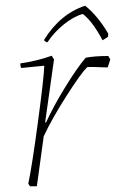

<svg xmlns="http://www.w3.org/2000/svg" viewBox="-20 -652 406 672"><path d="M278 -632Q322 -597 359 -534L358 -523L339 -511Q304 -577 270 -603Q239 -595 204.5 -567.5Q170 -540 146 -504Q143 -504 138.5 -507Q134 -510 134 -512Q190 -603 278 -632ZM85 0 79 -9Q92 -70 113 -226.5Q134 -383 135 -422L54 -414Q51 -420 51 -430Q112 -439 161 -457L169 -444L138 -224L141 -223Q167 -280 208.5 -347.5Q250 -415 280 -450Q310 -456 359 -456L366 -444L357 -416Q354 -416 337.5 -416.5Q321 -417 309.5 -417.5Q298 -418 285 -417Q263 -395 212.5 -316Q162 -237 133 -175L109 0Z"/></svg>

Font: Albura ExtraLight
Style: Italic
Weight: 156
Italic angle: -7°
Designer: Mercedes Jáuregui
Foundry: Omnibus-Type Team
Version: Version 1.000